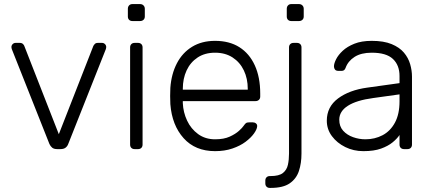

<svg xmlns="http://www.w3.org/2000/svg" viewBox="-20 -730 2114 940"><path d="M260 0Q244 0 235.5 -7Q227 -14 222 -25L38 -489Q36 -495 36 -500Q36 -508 42 -514Q48 -520 56 -520H77Q87 -520 92.5 -514.5Q98 -509 99 -505L268 -73L437 -505Q439 -509 444 -514.5Q449 -520 459 -520H480Q488 -520 494 -514Q500 -508 500 -500Q500 -495 498 -489L314 -25Q310 -14 301 -7Q292 0 276 0Z M639 0Q629 0 623 -6Q617 -12 617 -22V-498Q617 -508 623 -514Q629 -520 639 -520H656Q666 -520 672 -514Q678 -508 678 -498V-22Q678 -12 672 -6Q666 0 656 0ZM628 -627Q618 -627 612 -633Q606 -639 606 -649V-687Q606 -697 612 -703.5Q618 -710 628 -710H666Q676 -710 682.5 -703.5Q689 -697 689 -687V-649Q689 -639 682.5 -633Q676 -627 666 -627Z M1033 10Q936 10 879 -53.5Q822 -117 814 -220Q813 -235 813 -260Q813 -285 814 -300Q819 -368 846 -420Q873 -472 920.5 -501Q968 -530 1033 -530Q1103 -530 1152 -499Q1201 -468 1227.5 -410Q1254 -352 1254 -272V-257Q1254 -247 1247.5 -241Q1241 -235 1231 -235H875Q875 -235 875 -231Q875 -227 875 -225Q877 -180 896 -139.5Q915 -99 950 -73.5Q985 -48 1033 -48Q1076 -48 1104.5 -61Q1133 -74 1150 -89.5Q1167 -105 1172 -113Q1181 -126 1186 -128.5Q1191 -131 1202 -131H1218Q1227 -131 1233.5 -125.5Q1240 -120 1239 -111Q1238 -97 1223.5 -76.5Q1209 -56 1182.5 -36Q1156 -16 1118 -3Q1080 10 1033 10ZM875 -291H1193V-295Q1193 -345 1174 -385Q1155 -425 1119 -448.5Q1083 -472 1033 -472Q983 -472 947.5 -448.5Q912 -425 893.5 -385Q875 -345 875 -295Z M1301 190Q1291 190 1285 184Q1279 178 1279 168V154Q1279 144 1285 138Q1291 132 1301 132H1305Q1346 132 1365 117Q1384 102 1389.5 77Q1395 52 1395 22V-498Q1395 -508 1401 -514Q1407 -520 1417 -520H1434Q1444 -520 1450 -514Q1456 -508 1456 -498V22Q1456 69 1443.5 107Q1431 145 1398.5 167.5Q1366 190 1305 190ZM1406 -627Q1396 -627 1390 -633Q1384 -639 1384 -649V-687Q1384 -697 1390 -703.5Q1396 -710 1406 -710H1444Q1454 -710 1460.5 -703.5Q1467 -697 1467 -687V-649Q1467 -639 1460.5 -633Q1454 -627 1444 -627Z M1759 10Q1711 10 1670.5 -10Q1630 -30 1605 -63.5Q1580 -97 1580 -139Q1580 -207 1635 -248Q1690 -289 1778 -301L1936 -323V-358Q1936 -411 1903.5 -441.5Q1871 -472 1800 -472Q1748 -472 1716 -451.5Q1684 -431 1672 -398Q1667 -383 1653 -383H1637Q1625 -383 1620 -389.5Q1615 -396 1615 -405Q1615 -419 1625.5 -440Q1636 -461 1658 -481.5Q1680 -502 1715 -516Q1750 -530 1800 -530Q1859 -530 1897.5 -514Q1936 -498 1957.5 -472.5Q1979 -447 1988 -416Q1997 -385 1997 -355V-22Q1997 -12 1991 -6Q1985 0 1975 0H1958Q1948 0 1942 -6Q1936 -12 1936 -22V-69Q1924 -51 1902 -33Q1880 -15 1845.5 -2.5Q1811 10 1759 10ZM1769 -48Q1815 -48 1853 -68Q1891 -88 1913.5 -129.5Q1936 -171 1936 -234V-268L1807 -250Q1725 -239 1683 -212Q1641 -185 1641 -144Q1641 -111 1660 -90Q1679 -69 1708.5 -58.5Q1738 -48 1769 -48Z"/></svg>

Font: Rubik Light
Style: Regular
Weight: 300
Designer: Hubert and Fischer
Foundry: Hubert and Fischer
Version: Version 2.300;gftools[0.9.30]